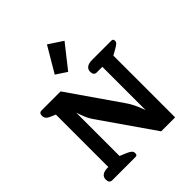

<svg xmlns="http://www.w3.org/2000/svg" viewBox="-259 -1169 1343 1343"><g transform="rotate(-45 412.0 -497.5)"><path d="M314 -807 425 -995 530 -926 394 -754ZM47 -35Q47 -60 65 -72.5Q83 -85 113 -85H122V-604L109 -609Q73 -623 60 -634.5Q47 -646 47 -666Q47 -681 53 -688Q59 -695 69 -695H260L522 -317Q542 -289 557 -258Q572 -227 588 -182V-610H532Q518 -610 510.5 -619Q503 -628 503 -645Q503 -670 521 -682.5Q539 -695 569 -695H761Q772 -695 776 -690Q780 -685 780 -675Q780 -663 768 -653Q756 -643 730 -629L698 -611V0H560L283 -399Q268 -421 257.5 -444.5Q247 -468 232 -512V-84L280 -64Q304 -54 314 -44.5Q324 -35 324 -20Q324 -10 320 -5Q316 0 305 0H76Q62 0 54.5 -9Q47 -18 47 -35Z"/></g></svg>

Font: Maitree
Style: Bold
Weight: 700
Designer: CadsonDemak Team
Foundry: CadsonDemak
Version: Version 1.002